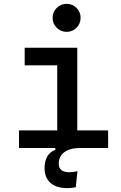

<svg xmlns="http://www.w3.org/2000/svg" viewBox="-20 -764 626 991"><path d="M327.1 207Q271 207 240.5 179.9Q210 152.8 210 103.5Q210 67.4 224.4 43Q238.8 18.6 265.6 9.8V0H78.1V-90.8H275.4V-426.8H107.4V-517.6H378.9V-90.8H538.1V0H392.6Q340.8 0 312 21.5Q283.2 43 283.2 82Q283.2 125 339.8 125Q356.9 125 379.9 119.6L371.1 202.6Q348.6 207 327.1 207ZM323.7 -599.6Q293.9 -599.6 272.7 -620.8Q251.5 -642.1 251.5 -671.9Q251.5 -702.1 272.7 -723.1Q293.9 -744.1 323.7 -744.1Q354 -744.1 375 -723.1Q396 -702.1 396 -671.9Q396 -642.1 375 -620.8Q354 -599.6 323.7 -599.6Z"/></svg>

Font: CaskaydiaMono NF
Style: Regular
Weight: 400
Designer: Aaron Bell
Foundry: Saja Typeworks
Version: Version 2111.001; ttfautohint (v1.8.4);Nerd Fonts 3.1.1